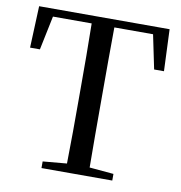

<svg xmlns="http://www.w3.org/2000/svg" viewBox="-82 -808 833 884"><g transform="rotate(10 335.0 -366.0)"><path d="M22 -537H68L101 -696H282C284 -595 284 -494 284 -392V-339C284 -239 284 -139 282 -41L170 -31V0H501V-31L388 -41C387 -140 387 -240 387 -340V-392C387 -494 387 -596 388 -696H569L602 -537H648L640 -732H30Z"/></g></svg>

Font: Noto Serif TC Medium
Style: Regular
Weight: 500
Designer: Ryoko NISHIZUKA 西塚涼子 (kana & ideographs); Frank Grießhammer (Latin, Greek & Cyrillic); Wenlong ZHANG 张文龙 (bopomofo); San
Foundry: Adobe
Version: Version 2.001;hotconv 1.1.0;makeotfexe 2.6.0